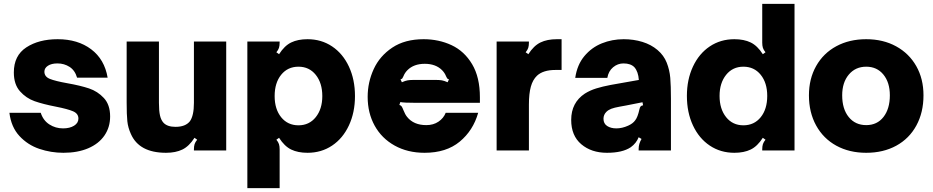

<svg xmlns="http://www.w3.org/2000/svg" viewBox="-20 -783 4857 999"><path d="M29 -196H192Q205 -156 237 -135.5Q269 -115 308 -115Q343 -115 365.5 -129Q388 -143 388 -166Q388 -192 360 -204Q332 -216 271 -228Q204 -241 160 -256.5Q116 -272 84 -308Q52 -344 52 -406Q52 -494 117 -536.5Q182 -579 280 -579Q385 -579 454.5 -526.5Q524 -474 540 -379H381Q370 -417 342 -435Q314 -453 279 -453Q248 -453 229.5 -441Q211 -429 211 -410Q211 -384 239.5 -372.5Q268 -361 330 -350Q398 -338 443 -323Q488 -308 520.5 -273Q553 -238 553 -177Q553 -121 523.5 -78Q494 -35 439 -11.5Q384 12 310 12Q245 12 184.5 -8.5Q124 -29 81 -75.5Q38 -122 29 -196Z M661 -86Q646 -119 642.5 -152.5Q639 -186 639 -250V-567H807V-248Q807 -206 812.5 -182Q818 -158 831 -144Q851 -123 893 -123Q945 -123 968 -152Q989 -181 989 -248V-567H1157V0H989V-6Q989 -22 992.5 -33Q996 -44 1006 -56L992 -66Q964 -22 929 -5Q894 12 844 12Q704 12 661 -86Z M1827 -283Q1827 -198 1795.5 -130.5Q1764 -63 1708 -25.5Q1652 12 1580 12Q1530 12 1495 -5Q1460 -22 1432 -66L1418 -56Q1428 -44 1431.5 -33Q1435 -22 1435 -6V196H1267V-567H1435V-561Q1435 -545 1431.5 -534Q1428 -523 1418 -511L1432 -501Q1460 -545 1495 -562Q1530 -579 1580 -579Q1652 -579 1708 -541.5Q1764 -504 1795.5 -436.5Q1827 -369 1827 -283ZM1409 -283Q1409 -215 1443 -173Q1477 -131 1533 -131Q1589 -131 1623 -173.5Q1657 -216 1657 -283Q1657 -351 1623 -393.5Q1589 -436 1533 -436Q1477 -436 1443 -394Q1409 -352 1409 -283Z M1893 -279Q1893 -355 1924.5 -423.5Q1956 -492 2021.5 -535.5Q2087 -579 2184 -579Q2263 -579 2329.5 -548Q2396 -517 2436.5 -449Q2477 -381 2477 -277V-248H2146Q2080 -248 2063 -252L2058 -237Q2066 -235 2070 -229Q2074 -223 2079 -210Q2088 -187 2098 -175Q2132 -132 2198 -132Q2235 -132 2261.5 -150Q2288 -168 2299 -196H2468Q2442 -104 2372 -46Q2302 12 2189 12Q2101 12 2033.5 -25.5Q1966 -63 1929.5 -129Q1893 -195 1893 -279ZM2071 -355Q2089 -363 2101 -365Q2113 -367 2128 -367H2252Q2267 -367 2279 -365Q2291 -363 2309 -355L2316 -370Q2309 -372 2306.5 -375.5Q2304 -379 2301 -386Q2294 -404 2280 -418Q2247 -451 2190 -451Q2133 -451 2100 -418Q2086 -404 2079 -386Q2076 -379 2073.5 -375.5Q2071 -372 2064 -370Z M2564 0V-567H2732V-561Q2732 -545 2728.5 -534Q2725 -523 2715 -511L2729 -501Q2757 -545 2792 -562Q2827 -579 2877 -579H2902V-419H2870Q2806 -419 2774 -389Q2752 -368 2742 -332Q2732 -296 2732 -239V0Z M2952 -159Q2952 -249 3023 -296Q3050 -313 3082.5 -323Q3115 -333 3157 -341L3304 -367Q3301 -410 3281 -433Q3262 -453 3224 -453Q3194 -453 3170 -433Q3146 -413 3140 -378H2973Q2983 -446 3020.5 -491Q3058 -536 3111.5 -557.5Q3165 -579 3225 -579Q3277 -579 3322.5 -565Q3368 -551 3401 -523Q3434 -495 3449 -457Q3464 -419 3467.5 -378Q3471 -337 3471 -269V0H3303V-9Q3303 -35 3318 -60L3303 -69Q3291 -38 3262 -17Q3219 12 3138 12Q3057 12 3004.5 -32.5Q2952 -77 2952 -159ZM3248 -129Q3273 -140 3285 -157Q3298 -173 3307 -214Q3309 -224 3313 -229Q3317 -234 3326 -235L3323 -251L3237 -234L3204 -228Q3176 -223 3160.5 -217Q3145 -211 3135 -201Q3120 -186 3120 -165Q3120 -140 3139 -127.5Q3158 -115 3187 -115Q3217 -115 3248 -129Z M3554 -284Q3554 -369 3585.5 -436.5Q3617 -504 3673 -541.5Q3729 -579 3801 -579Q3851 -579 3886 -562Q3921 -545 3949 -501L3963 -511Q3953 -523 3949.5 -534Q3946 -545 3946 -561V-763H4114V0H3946V-6Q3946 -22 3949.5 -33Q3953 -44 3963 -56L3949 -66Q3921 -22 3886 -5Q3851 12 3801 12Q3729 12 3673 -25.5Q3617 -63 3585.5 -130.5Q3554 -198 3554 -284ZM3972 -284Q3972 -352 3938 -394Q3904 -436 3848 -436Q3792 -436 3758 -393.5Q3724 -351 3724 -284Q3724 -216 3758 -173.5Q3792 -131 3848 -131Q3904 -131 3938 -173Q3972 -215 3972 -284Z M4189 -287Q4189 -373 4226.5 -439.5Q4264 -506 4331.5 -542.5Q4399 -579 4487 -579Q4575 -579 4642.5 -542Q4710 -505 4747.5 -439Q4785 -373 4785 -287Q4785 -198 4748 -130Q4711 -62 4643.5 -25Q4576 12 4487 12Q4399 12 4331.5 -25Q4264 -62 4226.5 -130Q4189 -198 4189 -287ZM4610 -287Q4610 -354 4576.5 -395Q4543 -436 4487 -436Q4431 -436 4396.5 -395Q4362 -354 4362 -287Q4362 -216 4396 -174Q4430 -132 4487 -132Q4544 -132 4577 -174.5Q4610 -217 4610 -287Z"/></svg>

Font: Open Sauce Sans Black
Style: Regular
Weight: 900
Designer: Alfredo Marco Pradil
Foundry: Creative Sauce Fz LLC
Version: Version 1.477